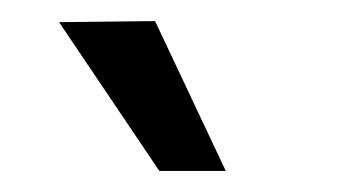

<svg xmlns="http://www.w3.org/2000/svg" viewBox="-20 -715 329 182"><path d="M36 -694 131 -553H194L127 -695Z"/></svg>

Font: Gemunu Libre ExtraLight Medium
Style: Regular
Weight: 500
Version: Version 1.100